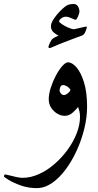

<svg xmlns="http://www.w3.org/2000/svg" viewBox="-74 -632 499 978"><path d="M369.6 -88.4Q369.6 -36.1 356 21Q342.3 78.1 317.9 132.3Q293.5 186.5 261 230.5Q228.5 274.4 190.9 300.3Q153.3 326.2 113.3 326.2Q69.3 326.2 31.2 312.5Q-6.8 298.8 -30.3 284.2Q-53.7 269.5 -53.7 267.1Q-53.7 263.7 -52 260Q-50.3 256.3 -48.3 256.3Q-45.4 256.3 -28.6 260.7Q-11.7 265.1 8.3 269.5Q28.3 273.9 40.5 273.9Q82.5 273.9 124.8 254.6Q167 235.4 204.3 202.9Q241.7 170.4 271 129.9Q300.3 89.4 316.9 46.4Q333.5 3.4 333.5 -36.1Q333.5 -53.7 330.6 -65.4Q327.6 -77.1 323.7 -86.9Q312.5 -72.8 295.2 -57.4Q277.8 -42 254.9 -42Q236.8 -42 218.3 -52.7Q199.7 -63.5 187 -82.5Q174.3 -101.6 174.3 -126Q174.3 -153.3 184.8 -185.8Q195.3 -218.3 210.9 -247.6Q226.6 -276.9 243.4 -295.7Q260.3 -314.5 272.5 -314.5Q293.5 -314.5 315.9 -288.6Q338.4 -262.7 354 -212.2Q369.6 -161.6 369.6 -88.4ZM285.2 -174.3Q277.8 -186 266.8 -192.4Q255.9 -198.7 249 -198.7Q238.3 -198.7 233.9 -190.2Q229.5 -181.6 229.5 -169.9Q229.5 -164.1 236.1 -156Q242.7 -147.9 252 -147.9Q260.3 -147.9 270.8 -156Q281.2 -164.1 285.2 -174.3ZM368.2 -492.7Q368.2 -488.8 361.3 -471.2Q354.5 -453.6 340.3 -449.7Q332 -447.3 306.4 -437.3Q280.8 -427.2 252 -416.5Q217.8 -403.3 200.7 -395.3Q183.6 -387.2 178.2 -387.2Q172.9 -387.2 172.9 -393.1Q172.9 -398.4 179.7 -412.4Q186.5 -426.3 189.9 -430.7Q193.8 -435.5 206.5 -442.4Q219.2 -449.2 224.6 -451.2Q213.9 -454.6 199.7 -466.6Q185.5 -478.5 185.5 -498Q185.5 -515.1 200.7 -537.1Q215.8 -559.1 232.4 -575.7Q259.8 -603 272.9 -607.4Q286.1 -611.8 300.3 -611.8Q315.9 -611.8 323.2 -599.4Q330.6 -586.9 330.6 -572.8Q330.6 -567.9 327.1 -557.9Q323.7 -547.9 319.1 -539.6Q314.5 -531.2 311.5 -531.2Q306.6 -531.2 290.3 -539.1Q273.9 -546.9 261.2 -546.9Q249 -546.9 238 -538.6Q227.1 -530.3 227.1 -522Q227.1 -519 240.2 -509.8Q253.4 -500.5 271.5 -492.2Q289.6 -483.9 303.2 -482.9Q320.3 -487.3 340.1 -491.5Q359.9 -495.6 363.8 -496.6Q368.2 -497.6 368.2 -492.7Z"/></svg>

Font: Scheherazade New
Style: Regular
Weight: 400
Designer: SIL International
Foundry: SIL International
Version: Version 4.000